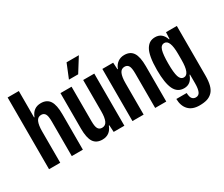

<svg xmlns="http://www.w3.org/2000/svg" viewBox="-143 -1126 1972 1690"><g transform="rotate(-30 843.0 -280.5)"><path d="M41 0V-729H154.8V-460.9H159.2Q189 -540 268.1 -540Q328.6 -540 356.7 -497.3Q384.8 -454.6 384.8 -359.9V0H272V-350.1Q272 -406.7 259.3 -428Q246.6 -449.2 219.2 -449.2Q184.6 -449.2 169.7 -415.8Q154.8 -382.3 154.8 -318.8V0Z M579.6 9.8Q519 9.8 491 -32.7Q462.9 -75.2 462.9 -169.9V-529.8H575.7V-180.2Q575.7 -124.5 588.6 -103.3Q601.6 -82 628.9 -82Q664.1 -82 679 -115Q693.8 -147.9 693.8 -210.9V-529.8H806.6V0H697.8L693.8 -69.8H689Q659.2 9.8 579.6 9.8ZM586.9 -595.2 645 -737.8H770L680.7 -595.2Z M888.7 0V-529.8H998.5L1002.4 -460.9H1006.8Q1021 -499 1049.3 -519.5Q1077.6 -540 1115.7 -540Q1176.3 -540 1204.3 -497.3Q1232.4 -454.6 1232.4 -359.9V0H1119.6V-350.1Q1119.6 -406.7 1106.9 -428Q1094.2 -449.2 1066.9 -449.2Q1032.2 -449.2 1017.3 -415.8Q1002.4 -382.3 1002.4 -318.8V0Z M1470.2 176.8Q1398.4 176.8 1360.1 136.7Q1321.8 96.7 1320.3 24.9H1425.3Q1427.2 66.9 1440.9 83Q1454.6 99.1 1477.5 99.1Q1507.8 99.1 1520 70.6Q1532.2 42 1532.2 -9.8V-101.1H1527.3Q1500.5 -22 1429.2 -22Q1361.3 -22 1330.8 -85.2Q1300.3 -148.4 1300.3 -280.8Q1300.3 -353.5 1309.3 -405Q1318.4 -456.5 1335.9 -485.6Q1353.5 -514.6 1376.2 -527.3Q1398.9 -540 1429.2 -540Q1501.5 -540 1527.3 -461.9H1532.2L1535.6 -529.8H1645.5V-26.9Q1645.5 31.7 1635 71.3Q1624.5 110.8 1601.8 134Q1579.1 157.2 1547.6 167Q1516.1 176.8 1470.2 176.8ZM1414.6 -280.8Q1414.6 -188.5 1427.7 -147.2Q1440.9 -106 1474.6 -106Q1532.2 -106 1532.2 -251V-311Q1532.2 -455.1 1474.6 -455.1Q1439.9 -455.1 1427.2 -412.8Q1414.6 -370.6 1414.6 -280.8Z"/></g></svg>

Font: Lumene Sans Condensed
Style: Bold
Weight: 600
Width: 3
Designer: Deni Anggara
Version: Version 1.003;Glyphs 3.1.2 (3151)